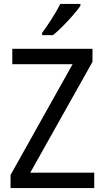

<svg xmlns="http://www.w3.org/2000/svg" viewBox="-20 -964 535 984"><path d="M463 0H34V-67L352 -635H43V-714H454V-647L135 -79H463ZM392 -934Q379 -915 354.5 -886.5Q330 -858 302 -830Q274 -802 252 -784H196V-796Q220 -828 246 -869Q272 -910 289 -944H392Z"/></svg>

Font: Noto Sans Thai SemCond
Style: Regular
Weight: 400
Width: 4
Designer: Monotype Design Team
Foundry: Monotype Imaging Inc.
Version: Version 2.002; ttfautohint (v1.8.4.7-5d5b)